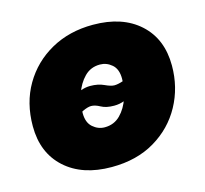

<svg xmlns="http://www.w3.org/2000/svg" viewBox="-84 -621 775 727"><g transform="rotate(-15 303.5 -257.5)"><path d="M269 11.7Q154.3 11.7 86.9 -49.3Q19.5 -110.4 19.5 -214.8Q19.5 -306.2 60.5 -376.5Q101.6 -446.8 173.6 -487.1Q245.6 -527.3 338.4 -527.3Q453.6 -527.3 520.8 -466.3Q587.9 -405.3 587.9 -300.8Q587.9 -215.3 549.1 -144.3Q510.3 -73.2 438.7 -30.8Q367.2 11.7 269 11.7ZM282.2 -140.6Q318.8 -140.6 343.5 -165.5Q368.2 -190.4 380.4 -227.8Q392.6 -265.1 392.6 -301.8Q392.6 -339.4 371.8 -357.2Q351.1 -375 325.2 -375Q288.6 -375 264.2 -350.1Q239.7 -325.2 227.3 -288.1Q214.8 -251 214.8 -213.9Q214.8 -176.8 235.6 -158.7Q256.3 -140.6 282.2 -140.6ZM171.9 -186 137.2 -222.2Q169.9 -257.3 192.4 -275.4Q214.8 -293.5 232.7 -299.8Q250.5 -306.2 268.6 -306.2Q299.3 -306.2 322.3 -295.4Q345.2 -284.7 358.4 -284.7Q372.1 -284.7 392.1 -291.5Q412.1 -298.3 428.2 -332.5L470.2 -299.8Q439.9 -264.2 418.2 -244.6Q396.5 -225.1 377.9 -217.8Q359.4 -210.4 337.9 -210.4Q306.2 -210.4 286.9 -221.2Q267.6 -231.9 252.4 -231.9Q239.3 -231.9 218.8 -222.2Q198.2 -212.4 171.9 -186Z"/></g></svg>

Font: Inter Display Black
Style: Italic
Weight: 900
Italic angle: -9.39999°
Designer: Rasmus Andersson
Foundry: rsms
Version: Version 4.000;git-a52131595